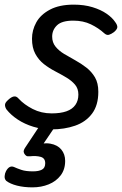

<svg xmlns="http://www.w3.org/2000/svg" viewBox="-25 -539 526 828"><path d="M197 19Q156 19 118.5 7.5Q81 -4 51.5 -23.5Q22 -43 3 -67Q-3 -76 -3.5 -86Q-4 -96 11 -109Q24 -121 35 -123Q46 -125 56 -113Q79 -88 116 -69Q153 -50 198 -50Q236 -50 261.5 -59Q287 -68 300 -86.5Q313 -105 313 -131Q313 -157 298.5 -174Q284 -191 261.5 -204.5Q239 -218 213 -231.5Q187 -245 164.5 -262.5Q142 -280 127.5 -306.5Q113 -333 113 -372Q113 -409 131.5 -442.5Q150 -476 190.5 -497.5Q231 -519 293 -519Q338 -519 374 -508Q410 -497 434.5 -480Q459 -463 471 -445Q481 -432 481 -422.5Q481 -413 467 -401Q455 -392 445 -389Q435 -386 424 -396Q400 -418 367 -434Q334 -450 291 -450Q242 -450 221 -430Q200 -410 200 -381Q200 -356 214.5 -338Q229 -320 251.5 -306.5Q274 -293 299.5 -279Q325 -265 347.5 -247.5Q370 -230 384.5 -205.5Q399 -181 399 -143Q399 -85 372 -49Q345 -13 299 3Q253 19 197 19ZM115 269Q78 269 48.5 261.5Q19 254 2 241Q-6 233 -5 220.5Q-4 208 1 199Q8 186 16.5 181.5Q25 177 35 181Q48 187 67 193.5Q86 200 117 200Q142 200 156 192.5Q170 185 170 165Q170 143 150.5 137.5Q131 132 104 135Q93 136 88.5 133Q84 130 80 124Q76 117 77.5 110.5Q79 104 84 97L157 -13H226L146 105L117 89Q161 75 192 80.5Q223 86 239.5 106Q256 126 256 155Q256 192 236.5 217.5Q217 243 185 256Q153 269 115 269Z"/></svg>

Font: Playwrite DK Uloopet
Style: Regular
Weight: 400
Designer: Veronika Burian, José Scaglione
Foundry: TypeTogether
Version: Version 1.002